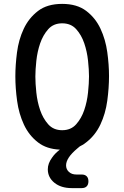

<svg xmlns="http://www.w3.org/2000/svg" viewBox="-20 -760 640 988"><path d="M400 138Q417 138 426 147Q435 156 435 173Q435 190 426 199Q417 208 400 208H350Q294 208 260 180.5Q226 153 226 111Q226 81 248 51Q262 30 288 10Q220 7 176 -27Q129 -63 103 -119Q77 -175 68 -241Q59 -307 59 -367Q59 -425 67.5 -490.5Q76 -556 102 -611.5Q128 -667 175.5 -703.5Q223 -740 300 -740Q376 -740 423.5 -704Q471 -668 497 -612.5Q523 -557 532 -492Q541 -427 541 -369Q541 -308 532 -241.5Q523 -175 496.5 -119Q470 -63 423 -27Q409 -15 391 -7L379 3Q348 29 334 50.5Q320 72 320 91Q320 111 334.5 124.5Q349 138 373 138ZM300 -90Q345 -90 372 -120.5Q399 -151 413.5 -193.5Q428 -236 433 -284Q438 -332 438 -367Q438 -401 433 -448Q428 -495 413.5 -537.5Q399 -580 372 -610Q345 -640 300 -640Q255 -640 228 -609.5Q201 -579 186.5 -536.5Q172 -494 167 -447Q162 -400 162 -366Q162 -331 167 -283.5Q172 -236 186.5 -193.5Q201 -151 228 -120.5Q255 -90 300 -90Z"/></svg>

Font: Maple Mono NL Medium
Style: Regular
Weight: 500
Monospace: yes
Designer: subframe7536
Version: Version 7.000